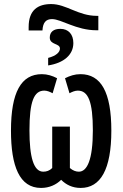

<svg xmlns="http://www.w3.org/2000/svg" viewBox="-20 -915 603 945"><path d="M121 -782V-765H189C191 -804 206 -821 236 -821C282 -821 355 -766 455 -766H464V-837H456C365 -837 306 -895 232 -895C167 -895 121 -866 121 -782ZM217 -630V-593C295 -605 341 -646 341 -703C341 -746 317 -773 277 -773C244 -773 225 -758 225 -730C225 -693 275 -703 275 -676C275 -658 256 -640 217 -630ZM182 10C223 10 257 -6 281 -30C305 -6 336 10 377 10C475 10 528 -81 528 -272C528 -462 477 -550 376 -550C348 -550 324 -542 300 -530L322 -456C335 -463 349 -469 363 -469C414 -469 437 -415 437 -273C437 -129 409 -70 368 -70C353 -70 338 -76 324 -88V-292H237V-88C224 -75 209 -70 193 -70C145 -70 125 -143 125 -273C125 -415 147 -469 198 -469C212 -469 226 -463 239 -456L261 -530C238 -542 213 -550 186 -550C84 -550 34 -461 34 -272C34 -97 76 10 182 10Z"/></svg>

Font: Noto Sans Mono SemiCondensed Medium
Style: Regular
Weight: 500
Width: 4
Designer: Monotype Design Team
Foundry: Monotype Imaging Inc.
Version: Version 2.014